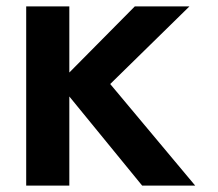

<svg xmlns="http://www.w3.org/2000/svg" viewBox="-20 -581 681 601"><path d="M62 0H197V-279L425 0H591L325 -318L573 -561H402L197 -354V-561H62Z"/></svg>

Font: Swile Sans
Style: Bold
Weight: 700
Designer: Lord
Foundry: Lord
Version: Version 1.477;FEAKit 1.0